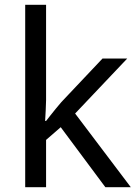

<svg xmlns="http://www.w3.org/2000/svg" viewBox="-20 -780 574 800"><path d="M172 -363Q172 -347 170.5 -321Q169 -295 168 -276H172Q178 -284 190 -299Q202 -314 214.5 -329.5Q227 -345 236 -355L407 -536H510L293 -307L525 0H419L233 -250L172 -197V0H85V-760H172Z"/></svg>

Font: utelugu85
Style: Book
Weight: 400
Designer: Jelle Bosma - Monotype Design Team
Foundry: Monotype Imaging Inc.
Version: Version 2.003